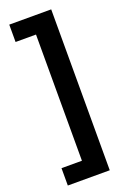

<svg xmlns="http://www.w3.org/2000/svg" viewBox="-168 -780 660 998"><g transform="rotate(-20 162.0 -281.0)"><path d="M24 164H256V-726H24V-630H137V68H24Z"/></g></svg>

Font: Noto Sans Thai Looped UI Narrow
Style: Bold
Weight: 700
Width: 4
Designer: Cadson Demak Team
Foundry: Cadson Demak Co., Ltd.
Version: Version 1.000